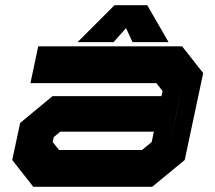

<svg xmlns="http://www.w3.org/2000/svg" viewBox="-20 -718 828 738"><path d="M108 0 27 -103 57.5 -245.5 182 -348.5H600.5L605 -368L581 -398.5H97L127 -540H680L761 -437L690 -103L565 0ZM207 -141.5H526L563 -172L571.5 -212H212L186.5 -191L182.5 -172ZM627.5 -137 684.5 -403 657.5 -278ZM420 -698H546L628 -556H489.5L464.5 -610L416.5 -556H278Z"/></svg>

Font: Tourney Expanded Black
Style: Italic
Weight: 900
Width: 7
Italic angle: -12°
Designer: Tyler Finck
Foundry: Etcetera Type Co
Version: Version 1.010; ttfautohint (v1.8.3)